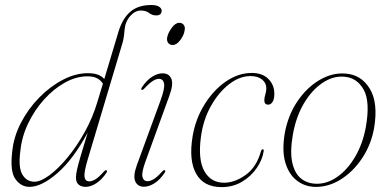

<svg xmlns="http://www.w3.org/2000/svg" viewBox="-20 -738 1550 766"><path d="M404.5 -48.5Q386 -21 364 -6.8Q342 7.5 321.5 7.5Q305 7.5 294 -1.2Q283 -10 283 -29.5Q283 -41.5 287.2 -61Q291.5 -80.5 301.8 -115.5Q312 -150.5 330 -209.5Q272.5 -102.5 209.2 -47.5Q146 7.5 97.5 7.5Q64.5 7.5 42 -22.8Q19.5 -53 28.5 -130.5Q34 -191 63.2 -247.5Q92.5 -304 136.5 -348.8Q180.5 -393.5 231 -419.8Q281.5 -446 330.5 -446Q355 -446 371.2 -439.8Q387.5 -433.5 396 -422.5L452.5 -611Q468.5 -664 499.8 -691Q531 -718 583.5 -718Q604.5 -718 614.8 -711.2Q625 -704.5 625 -695.5Q625 -676.5 603 -676.5Q587 -676.5 574.8 -686.2Q562.5 -696 542 -696Q519 -696 499.5 -674Q480 -652 477 -619.5Q475.5 -600 473.2 -586.5Q471 -573 466 -557.5L330 -102Q314.5 -50 317.2 -32.2Q320 -14.5 336.5 -14.5Q347 -14.5 360.5 -22.5Q374 -30.5 394 -53Q401 -60.5 405 -58.5Q409 -56.5 404.5 -48.5ZM61 -134Q52.5 -69.5 69.5 -41.2Q86.5 -13 117.5 -13Q142 -13 176.8 -38.5Q211.5 -64 248.5 -108.5Q285.5 -153 317.8 -210.8Q350 -268.5 369 -333L390.5 -404Q383 -417 368.2 -425.2Q353.5 -433.5 329.5 -433.5Q284 -433.5 239 -408.5Q194 -383.5 155.8 -341Q117.5 -298.5 92 -245Q66.5 -191.5 61 -134Z M669.5 -558.5Q656.5 -558.5 650.5 -567.5Q644.5 -576.5 647 -588.5Q650 -606 664.8 -626.5Q679.5 -647 695 -647Q707.5 -647 713.5 -638Q719.5 -629 716.5 -616.5Q714 -597.5 699.2 -578Q684.5 -558.5 669.5 -558.5ZM560.5 -94Q544 -49 548.5 -32Q553 -15 568.5 -15Q579 -15 592.8 -23Q606.5 -31 626.5 -53Q633.5 -61 637.5 -59Q641.5 -56.5 637 -49Q618.5 -21 596.5 -7Q574.5 7 554 7Q529.5 7 519.8 -14.2Q510 -35.5 526.5 -80.5L620 -336Q638.5 -386.5 634.5 -405Q630.5 -423.5 614 -423.5Q603.5 -423.5 590 -415.2Q576.5 -407 556.5 -385.5Q549 -377.5 545.5 -379.5Q541.5 -381.5 546 -389.5Q564.5 -417.5 586.5 -431.5Q608.5 -445.5 629 -445.5Q654 -445.5 663.5 -424Q673 -402.5 655 -354Z M979 -434.5Q936 -434.5 894 -402Q852 -369.5 821.2 -314.5Q790.5 -259.5 781.5 -191Q769.5 -100.5 795.5 -54.8Q821.5 -9 874 -9Q916.5 -9 960 -40Q1003.5 -71 1021 -134.5Q1023.5 -142.5 1028 -142.5Q1033 -142.5 1032 -135Q1027 -101 1004.5 -68Q982 -35 946 -13.2Q910 8.5 864 8.5Q792.5 8.5 762.5 -45Q732.5 -98.5 748.5 -194.5Q760 -263 795.5 -320.5Q831 -378 880.8 -412.5Q930.5 -447 984.5 -447Q1027 -447 1050.8 -423Q1074.5 -399 1074.5 -364.5Q1074.5 -342.5 1067.5 -331.5Q1060.5 -320.5 1050 -320.5Q1034.5 -320.5 1034.5 -338Q1034.5 -348 1038.5 -361Q1042.5 -374 1042.5 -386Q1042.5 -407 1025.5 -420.8Q1008.5 -434.5 979 -434.5Z M1357.5 -444.5Q1421 -440.5 1455.2 -384.2Q1489.5 -328 1472.5 -227Q1460.5 -160 1424.2 -106Q1388 -52 1338 -21.2Q1288 9.5 1234.5 7.5Q1194.5 6 1163.2 -18.5Q1132 -43 1118.2 -90Q1104.5 -137 1116 -206Q1129 -278 1166.2 -333.2Q1203.5 -388.5 1254.2 -418.5Q1305 -448.5 1357.5 -444.5ZM1240.5 -5Q1284.5 -3.5 1325.8 -32.5Q1367 -61.5 1397.2 -113.2Q1427.5 -165 1439.5 -231Q1457.5 -332.5 1430.8 -380.5Q1404 -428.5 1352.5 -432Q1308 -435.5 1265.8 -406.8Q1223.5 -378 1192.2 -325Q1161 -272 1148.5 -201.5Q1136.5 -132.5 1146 -89.5Q1155.5 -46.5 1180.5 -26.2Q1205.5 -6 1240.5 -5Z"/></svg>

Font: Fraunces 72pt S000 Thin
Style: Italic
Weight: 100
Italic angle: -16°
Version: Version 1.000; ttfautohint (v1.8.3)